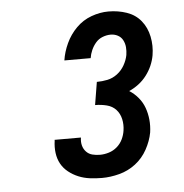

<svg xmlns="http://www.w3.org/2000/svg" viewBox="-44 -885 587 611"><g transform="rotate(-5 250.0 -580.0)"><path d="M258 -317Q238 -317 219 -319.5Q200 -322 183 -329Q166 -336 151.5 -347.5Q137 -359 128.5 -374.5Q120 -390 117.5 -409Q115 -428 118 -448V-451H202V-450Q200 -437 203 -425.5Q206 -414 214 -405.5Q222 -397 233.5 -394Q245 -391 258 -391Q272 -391 286.5 -395.5Q301 -400 312.5 -410Q324 -420 330.5 -433.5Q337 -447 339 -461Q342 -480 338 -498Q334 -516 322.5 -528.5Q311 -541 293 -545.5Q275 -550 256 -550L268 -623Q285 -623 302 -626.5Q319 -630 333.5 -641Q348 -652 357 -668Q366 -684 369 -700Q371 -713 370 -725Q369 -737 363.5 -747.5Q358 -758 347.5 -763.5Q337 -769 325 -769Q312 -769 299 -764Q286 -759 277 -748.5Q268 -738 262.5 -725.5Q257 -713 255 -700H171Q175 -727 187.5 -754Q200 -781 221 -802Q242 -823 269.5 -833Q297 -843 324 -843Q355 -843 382.5 -833.5Q410 -824 427.5 -802.5Q445 -781 451 -751.5Q457 -722 452 -692Q449 -675 442 -659Q435 -643 424 -628.5Q413 -614 398.5 -603Q384 -592 368 -585Q384 -575 396.5 -560Q409 -545 415.5 -527Q422 -509 424 -489Q426 -469 423 -448Q418 -421 403.5 -394.5Q389 -368 365.5 -350Q342 -332 313.5 -324.5Q285 -317 258 -317Z"/></g></svg>

Font: Iosevka SS18 Semibold
Style: Italic
Weight: 600
Italic angle: -9°
Monospace: yes
Designer: Belleve Invis
Foundry: Belleve Invis
Version: Version 25.1.1; ttfautohint (v1.8.4)